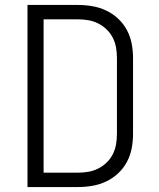

<svg xmlns="http://www.w3.org/2000/svg" viewBox="-20 -755 640 775"><path d="M91 0V-735H294Q324 -735 353 -730Q382 -725 408.5 -712.5Q435 -700 456.5 -680Q478 -660 492 -634Q506 -608 511.5 -579Q517 -550 517 -521V-215Q517 -185 511.5 -156Q506 -127 492 -101Q478 -75 456.5 -55Q435 -35 408.5 -22.5Q382 -10 353 -5Q324 0 294 0ZM294 -58Q315 -58 336 -61.5Q357 -65 376 -74.5Q395 -84 410.5 -99Q426 -114 435.5 -133Q445 -152 448.5 -172.5Q452 -193 452 -215V-521Q452 -542 448.5 -562.5Q445 -583 435.5 -602Q426 -621 410.5 -636Q395 -651 376 -660.5Q357 -670 336 -673.5Q315 -677 294 -677H156V-58Z"/></svg>

Font: Iosevka Custom Light Extended
Style: Regular
Weight: 300
Width: 7
Monospace: yes
Designer: Belleve Invis
Foundry: Belleve Invis
Version: Version 11.2.4; ttfautohint (v1.8.4)